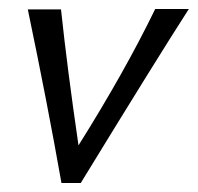

<svg xmlns="http://www.w3.org/2000/svg" viewBox="-20 -408 441 428"><path d="M326 -388H401Q332 -281 160 0H117Q86 -176 42 -387H116Q130 -255 155 -84Q258 -248 326 -388Z"/></svg>

Font: GFS Neohellenic Rg
Style: Italic
Weight: 400
Italic angle: -12°
Designer: Takis Katsoulidis and George D. Matthiopoulos
Foundry: Takis Katsoulidis and George D. Matthiopoulos
Version: Version 1.0